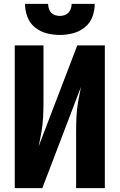

<svg xmlns="http://www.w3.org/2000/svg" viewBox="-20 -969 616 989"><path d="M56 0H198L397 -521Q389 -483 382.5 -445.5Q376 -408 374 -370Q372 -332 372 -294V0H520V-735H378L179 -215Q187 -252 193.5 -289.5Q200 -327 202 -365Q204 -403 204 -441V-735H56ZM288 -789Q322 -789 355.5 -797.5Q389 -806 416.5 -828Q444 -850 456 -882.5Q468 -915 468 -949H349Q349 -933 342 -917.5Q335 -902 320 -894.5Q305 -887 288 -887Q272 -887 256.5 -894.5Q241 -902 234.5 -917.5Q228 -933 228 -949H109Q109 -915 121 -882.5Q133 -850 160 -828Q187 -806 220.5 -797.5Q254 -789 288 -789Z"/></svg>

Font: Iosevka Sparkle Heavy
Style: Regular
Weight: 900
Designer: Belleve Invis
Foundry: Belleve Invis
Version: Version 4.5.0; ttfautohint (v1.8.3)